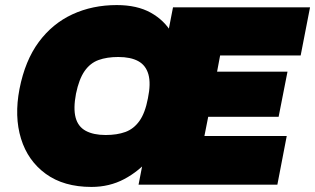

<svg xmlns="http://www.w3.org/2000/svg" viewBox="-20 -729 1244 758"><path d="M341 9Q232 9 161 -42.5Q90 -94 63 -181.5Q36 -269 57 -378Q79 -490 133 -563Q187 -636 266 -672.5Q345 -709 441 -709Q521 -709 575 -679Q629 -649 658.5 -598Q688 -547 695.5 -484.5Q703 -422 690 -356Q677 -289 648 -224Q619 -159 574 -106Q529 -53 470.5 -22Q412 9 341 9ZM397 -196Q442 -196 475 -208Q508 -220 530.5 -251.5Q553 -283 564 -341Q576 -399 566 -435Q556 -471 526 -487.5Q496 -504 447 -504Q402 -504 369 -492Q336 -480 314 -448.5Q292 -417 280 -359Q269 -301 278.5 -265Q288 -229 318.5 -212.5Q349 -196 397 -196ZM527 0 663 -700H1204L1167 -510H849L837 -446H1115L1080 -268H802L787 -192H1112L1075 0Z"/></svg>

Font: REM Black
Style: Italic
Weight: 900
Italic angle: -11°
Designer: Octavio Pardo
Foundry: Ashler Design
Version: Version 1.005;gftools[0.9.28]